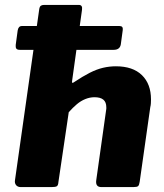

<svg xmlns="http://www.w3.org/2000/svg" viewBox="-20 -762 668 782"><path d="M61 -559Q50 -559 46.5 -564Q43 -569 44 -579L52 -638Q55 -656 69 -656H467Q482 -656 480 -640L472 -581Q468 -559 443 -559ZM190 0H65Q52 0 45.5 -8Q39 -16 41 -28L140 -726Q142 -736 147 -739Q152 -742 160 -742H301Q317 -742 314 -722L274 -435Q271 -419 281 -427Q317 -451 345.5 -465.5Q374 -480 400 -486Q426 -492 452 -492Q521 -492 558 -456Q595 -420 595 -357Q595 -350 594.5 -341.5Q594 -333 592 -325L549 -22Q547 -8 542.5 -4Q538 0 523 0H393Q368 0 372 -28L412 -312Q413 -316 413 -319Q413 -322 413 -325Q413 -346 401 -356Q389 -366 365 -366Q346 -366 327.5 -358.5Q309 -351 293 -337.5Q277 -324 260 -305L218 -21Q217 -7 211.5 -3.5Q206 0 190 0Z"/></svg>

Font: Libre Franklin ExtraBold
Style: Italic
Weight: 800
Italic angle: -8°
Designer: Pablo Impallari, Rodrigo Fuenzalida, Nhung Nguyen
Foundry: Impallari Type
Version: Version 3.000